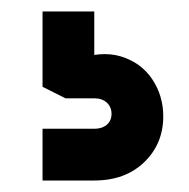

<svg xmlns="http://www.w3.org/2000/svg" viewBox="-20 -42 328 334"><path d="M54 272V182H144Q157.5 182 165.8 175Q174 168 174 156Q174 144 165.8 136.5Q157.5 129 144 129H94L54 109V-22H144V84L108 63Q155.5 45.5 190.5 56.2Q225.5 67 244.8 95.8Q264 124.5 264 160.5Q264 208 231 240Q198 272 144 272Z"/></svg>

Font: Mohave Light
Style: Bold
Weight: 700
Version: Version 2.003